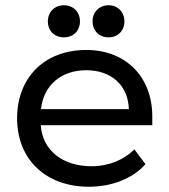

<svg xmlns="http://www.w3.org/2000/svg" viewBox="-20 -700 644 730"><path d="M223 -680C187 -680 162 -654 162 -619C162 -583 187 -558 223 -558C259 -558 284 -583 284 -619C284 -654 259 -680 223 -680ZM393 -680C357 -680 332 -654 332 -619C332 -583 357 -558 393 -558C428 -558 453 -583 453 -619C453 -654 428 -680 393 -680ZM45 -250C45 -94 154 10 318 10C408 10 487 -23 533 -76L491 -132C452 -93 394 -68 330 -68C218 -67 141 -129 135 -224H559V-258C559 -408 458 -510 308 -510C150 -510 45 -406 45 -250ZM136 -285C145 -375 212 -433 308 -433C403 -433 467 -376 470 -285Z"/></svg>

Font: Gully
Style: Regular
Weight: 400
Designer: jaikishan Patel
Foundry: MagicType
Version: Version 1.000;Glyphs 3.2 (3242)